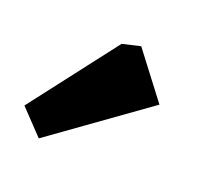

<svg xmlns="http://www.w3.org/2000/svg" viewBox="-68 -775 331 317"><g transform="rotate(20 97.0 -616.5)"><path d="M26 -516.2 -14.8 -559.1 101.2 -709.7 133 -717 194.2 -636.7Z"/></g></svg>

Font: Kreon Light
Style: Regular
Weight: 300
Designer: Julia Petretta
Foundry: Julia Petretta and Eli Heuer
Version: Version 2.002